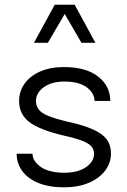

<svg xmlns="http://www.w3.org/2000/svg" viewBox="-20 -797 544 822"><path d="M253.8 -509.9Q195.2 -509.9 152 -490.9Q108.9 -471.9 85.3 -439.1Q61.8 -406.3 61.8 -365.3Q61.8 -308.6 104.7 -275.1Q147.6 -241.6 252.2 -216.7Q303.5 -205.5 331.7 -194.4Q360 -183.4 371.3 -170.1Q382.5 -156.9 382.5 -137.9Q382.5 -105.3 348.2 -81.4Q313.8 -57.5 255.3 -57.5Q191.3 -57.5 155.7 -81.5Q120.1 -105.6 118.9 -138.8H51.3Q51.3 -97.6 75 -65.1Q98.7 -32.6 144.1 -13.8Q189.4 5 253.8 5Q314.9 5 360.2 -14.3Q405.4 -33.6 430.3 -66.8Q455.1 -99.9 455.1 -140.6Q455.1 -175.4 436.9 -200.1Q418.8 -224.7 377.6 -243.1Q336.5 -261.5 267.8 -276.5Q215.8 -288.8 186.7 -300.8Q157.5 -312.8 145.8 -328.2Q134.1 -343.6 134.1 -365.6Q134.1 -398.9 167.2 -423.4Q200.4 -447.9 256.2 -447.9Q317.1 -447.9 350.5 -423.7Q383.8 -399.4 384.9 -365H452.2Q452.2 -428 400.5 -469Q348.9 -509.9 253.8 -509.9ZM388.4 -613.9 299.7 -776.7H214.3L125.5 -613.9H185L257.1 -737.2L328.7 -613.9Z"/></svg>

Font: Estedad-FD VF
Style: Regular
Weight: 100
Designer: Amin Abedi
Version: Version 7.3